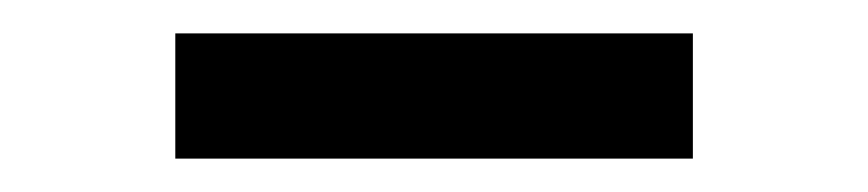

<svg xmlns="http://www.w3.org/2000/svg" viewBox="-20 -337 520 115"><path d="M85 -242V-317H395V-242Z"/></svg>

Font: Lexend Exa Light
Style: Regular
Weight: 300
Designer: Bonnie Shaver-Troup, Thomas Jockin
Foundry: Lexend
Version: Version 1.007